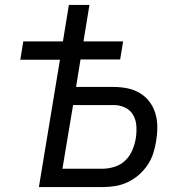

<svg xmlns="http://www.w3.org/2000/svg" viewBox="-20 -755 740 775"><path d="M137 0 222 -514H62L74 -588H234L258 -735H341L317 -588H477L465 -515H305L287 -404H439Q467 -404 494.5 -398.5Q522 -393 545 -379Q568 -365 584 -343.5Q600 -322 607.5 -296Q615 -270 615 -241.5Q615 -213 610 -184Q606 -159 598 -134.5Q590 -110 575 -88Q560 -66 539 -48Q518 -30 494 -19Q470 -8 445 -4Q420 0 395 0ZM395 -74Q418 -74 443 -82Q468 -90 486 -107.5Q504 -125 514 -148.5Q524 -172 528 -196Q532 -221 530.5 -245.5Q529 -270 518 -290Q507 -310 485.5 -320.5Q464 -331 439 -331H275L232 -74Z"/></svg>

Font: Iosevka Aile Oblique
Style: Regular
Weight: 400
Italic angle: -9°
Designer: Belleve Invis
Foundry: Belleve Invis
Version: Version 31.1.0; ttfautohint (v1.8.4)